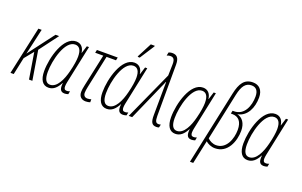

<svg xmlns="http://www.w3.org/2000/svg" viewBox="-110 -1264 3119 1985"><g transform="rotate(20 1450.0 -272.0)"><path d="M4 0H40L80 -189L161 -288L208 0H245L192 -322L347 -529H307L92 -245H91C100 -280 110 -328 119 -367L155 -528H119Z M423 10C476 10 514 -23 547 -86H549C543 -32 549 10 601 10C612 10 625 8 641 3L648 -31C630 -24 620 -24 612 -24C590 -24 582 -38 582 -63C582 -88 591 -123 599 -162L676 -528H652L626 -446H624C617 -503 586 -538 533 -538C394 -538 325 -287 325 -138C325 -42 360 10 423 10ZM429 -24C388 -24 363 -58 363 -141C363 -269 421 -504 534 -504C580 -504 604 -469 604 -396C604 -358 595 -296 577 -227C553 -130 506 -24 429 -24Z M835 12C854 12 870 8 883 4V-29C872 -26 859 -22 843 -22C814 -22 796 -38 796 -70C796 -90 800 -108 805 -136L881 -495H985L992 -528H763L756 -495H845L769 -142C761 -107 758 -83 758 -65C758 -14 789 12 835 12Z M1183 -605H1206L1309 -765L1311 -773H1267L1186 -617ZM1064 10C1117 10 1155 -23 1188 -86H1190C1184 -32 1190 10 1242 10C1253 10 1266 8 1282 3L1289 -31C1271 -24 1261 -24 1253 -24C1231 -24 1223 -38 1223 -63C1223 -88 1232 -123 1240 -162L1317 -528H1293L1267 -446H1265C1258 -503 1227 -538 1174 -538C1035 -538 966 -287 966 -138C966 -42 1001 10 1064 10ZM1070 -24C1029 -24 1004 -58 1004 -141C1004 -269 1062 -504 1175 -504C1221 -504 1245 -469 1245 -396C1245 -358 1236 -296 1218 -227C1194 -130 1147 -24 1070 -24Z M1612 10C1626 10 1633 8 1640 5L1648 -29C1642 -27 1633 -25 1623 -25C1595 -25 1583 -42 1583 -102L1584 -666C1584 -744 1552 -765 1509 -765C1490 -765 1475 -760 1468 -757L1460 -720C1471 -726 1487 -729 1499 -729C1529 -729 1550 -716 1549 -657L1546 -532L1305 0H1343L1522 -406C1531 -425 1539 -442 1545 -460H1549C1548 -436 1549 -438 1548 -367L1546 -99C1545 -19 1562 10 1612 10Z M1819 10C1872 10 1910 -23 1943 -86H1945C1939 -32 1945 10 1997 10C2008 10 2021 8 2037 3L2044 -31C2026 -24 2016 -24 2008 -24C1986 -24 1978 -38 1978 -63C1978 -88 1987 -123 1995 -162L2072 -528H2048L2022 -446H2020C2013 -503 1982 -538 1929 -538C1790 -538 1721 -287 1721 -138C1721 -42 1756 10 1819 10ZM1825 -24C1784 -24 1759 -58 1759 -141C1759 -269 1817 -504 1930 -504C1976 -504 2000 -469 2000 -396C2000 -358 1991 -296 1973 -227C1949 -130 1902 -24 1825 -24Z M2062 229H2098L2153 -29C2174 -9 2214 10 2256 10C2395 10 2451 -136 2451 -252C2451 -334 2413 -388 2354 -400C2459 -419 2507 -527 2507 -639C2507 -724 2461 -765 2395 -765C2302 -765 2260 -701 2235 -583ZM2256 -24C2219 -24 2182 -43 2162 -65L2271 -582C2293 -686 2329 -731 2392 -731C2441 -731 2469 -701 2469 -635C2469 -534 2425 -417 2311 -417H2296L2289 -384H2305C2374 -384 2414 -339 2414 -249C2414 -150 2368 -24 2256 -24Z M2614 10C2667 10 2705 -23 2738 -86H2740C2734 -32 2740 10 2792 10C2803 10 2816 8 2832 3L2839 -31C2821 -24 2811 -24 2803 -24C2781 -24 2773 -38 2773 -63C2773 -88 2782 -123 2790 -162L2867 -528H2843L2817 -446H2815C2808 -503 2777 -538 2724 -538C2585 -538 2516 -287 2516 -138C2516 -42 2551 10 2614 10ZM2620 -24C2579 -24 2554 -58 2554 -141C2554 -269 2612 -504 2725 -504C2771 -504 2795 -469 2795 -396C2795 -358 2786 -296 2768 -227C2744 -130 2697 -24 2620 -24Z"/></g></svg>

Font: Noto Sans ExtraCondensed ExtraLight
Style: Italic
Weight: 200
Width: 2
Italic angle: -12°
Designer: Monotype Design Team
Foundry: Monotype Imaging Inc.
Version: Version 2.013